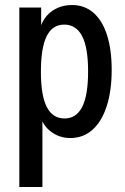

<svg xmlns="http://www.w3.org/2000/svg" viewBox="-20 -540 498 765"><path d="M260 10Q214 10 178.5 -19Q143 -48 135 -103L149 -108V205H57V-510H144V-408L136 -414Q148 -466 183.5 -493Q219 -520 267 -520Q317 -520 352.5 -489Q388 -458 406.5 -400Q425 -342 425 -261Q425 -178 405 -116.5Q385 -55 348 -22.5Q311 10 260 10ZM237 -68Q284 -68 307.5 -114Q331 -160 331 -256Q331 -351 307 -396.5Q283 -442 236 -442Q189 -442 166 -396Q143 -350 143 -254Q143 -159 166.5 -113.5Q190 -68 237 -68Z"/></svg>

Font: Instrument Sans Condensed Medium
Style: Regular
Weight: 500
Width: 3
Designer: Rodrigo Fuenzalida
Foundry: fragTYPE
Version: Version 1.000;gftools[0.9.28]